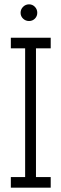

<svg xmlns="http://www.w3.org/2000/svg" viewBox="-20 -869 283 886"><path d="M114 -772Q98 -772 86.5 -783Q75 -794 75 -810Q75 -826 86.5 -837.5Q98 -849 114 -849Q130 -849 141 -837.5Q152 -826 152 -810Q152 -794 141 -783Q130 -772 114 -772ZM214 -3H30V-52H96V-646H30V-695H214V-646H146V-52H214Z"/></svg>

Font: LXGW 975 Gothic SC 200W
Style: Regular
Weight: 200
Version: Version 2.01;February 25, 2021